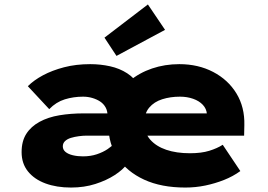

<svg xmlns="http://www.w3.org/2000/svg" viewBox="-20 -832 1203 862"><path d="M299 10Q234 10 184 -8.5Q134 -27 105.5 -62.5Q77 -98 77 -149Q77 -198 98 -231Q119 -264 157.5 -285Q196 -306 247 -314.5Q298 -323 357 -323H915L909 -301V-320Q907 -344 890.5 -361.5Q874 -379 847 -388.5Q820 -398 788 -398Q745 -398 708.5 -386.5Q672 -375 650 -349Q628 -323 628 -281Q628 -235 654.5 -205Q681 -175 726.5 -159.5Q772 -144 833 -144Q884 -144 919.5 -155Q955 -166 980 -182L1059 -64Q1026 -40 985.5 -24Q945 -8 901.5 1Q858 10 812 10Q704 10 627 -25.5Q550 -61 508.5 -123.5Q467 -186 467 -266Q467 -329 492 -380Q517 -431 561 -468Q605 -505 662.5 -524.5Q720 -544 785 -544Q870 -544 937 -509Q1004 -474 1041.5 -412.5Q1079 -351 1077 -270L1076 -223H368Q353 -223 334 -220.5Q315 -218 298.5 -213Q282 -208 272 -198.5Q262 -189 262 -175Q262 -160 274 -150Q286 -140 307 -135Q328 -130 352 -130Q387 -130 415 -139.5Q443 -149 463 -162.5Q483 -176 493 -188L550 -95Q532 -70 495 -46Q458 -22 408 -6Q358 10 299 10ZM463 -245V-311Q463 -334 454 -350Q445 -366 430 -376Q415 -386 395 -392Q375 -398 353 -398Q310 -398 271 -386Q232 -374 201 -342L105 -445Q132 -472 173 -494Q214 -516 267.5 -530Q321 -544 385 -544Q431 -544 474 -534.5Q517 -525 551 -503Q585 -481 605 -445.5Q625 -410 625 -358V-246ZM503 -581 449 -663 644 -812 721 -698Z"/></svg>

Font: Lexend Giga ExtraBold
Style: Regular
Weight: 800
Designer: Bonnie Shaver-Troup, Thomas Jockin
Foundry: Lexend
Version: Version 1.007